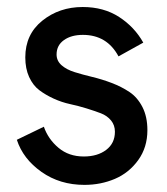

<svg xmlns="http://www.w3.org/2000/svg" viewBox="-20 -515 473 545"><path d="M219.7 9.8Q149.9 9.8 97.7 -27.1Q45.4 -64 27.8 -118.2L104.5 -155.3Q116.7 -120.1 146 -95.5Q175.3 -70.8 217.8 -70.8Q256.8 -70.8 281.5 -89.6Q306.2 -108.4 306.2 -141.1Q306.2 -159.7 295.2 -173.1Q284.2 -186.5 266.4 -193.4Q248.5 -200.2 225.6 -207.3Q202.6 -214.4 179 -219.5Q155.3 -224.6 132.3 -235.1Q109.4 -245.6 91.6 -259Q73.7 -272.5 62.7 -296.4Q51.8 -320.3 51.8 -352.1Q51.8 -417.5 100.1 -456.3Q148.4 -495.1 214.8 -495.1Q274.4 -495.1 318.1 -466.8Q361.8 -438.5 386.7 -394L316.4 -355Q283.7 -416 215.3 -416Q182.1 -416 161.4 -401.1Q140.6 -386.2 140.6 -360.4Q140.6 -342.3 154.8 -329.8Q168.9 -317.4 191.7 -310.3Q214.4 -303.2 241.9 -296.6Q269.5 -290 297.1 -279.5Q324.7 -269 347.4 -253.9Q370.1 -238.8 384.3 -211.2Q398.4 -183.6 398.4 -145.5Q398.4 -96.7 372.3 -60.5Q346.2 -24.4 306.2 -7.3Q266.1 9.8 219.7 9.8Z"/></svg>

Font: HK Grotesk Medium
Style: Regular
Weight: 500
Designer: Alfredo Marco Pradil and Stefan Peev
Foundry: Hanken Design Co.
Version: Version 1.045;PS 001.045;hotconv 1.0.88;makeotf.lib2.5.64775